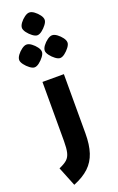

<svg xmlns="http://www.w3.org/2000/svg" viewBox="-227 -1012 827 1348"><g transform="rotate(-20 186.0 -337.5)"><path d="M75 285 17 141Q57 124 77 106Q97 88 104.5 57Q112 26 112 -28V-470H272V-28Q272 57 252.5 116Q233 175 190 215.5Q147 256 75 285ZM96 -585Q81 -585 61 -600Q41 -615 26 -635Q11 -655 11 -670Q11 -687 25.5 -706.5Q40 -726 60 -740.5Q80 -755 96 -755Q113 -755 132.5 -740.5Q152 -726 166.5 -706.5Q181 -687 181 -670Q181 -655 166 -635Q151 -615 131.5 -600Q112 -585 96 -585ZM287 -585Q272 -585 252 -600Q232 -615 217 -635Q202 -655 202 -670Q202 -687 216.5 -706.5Q231 -726 251 -740.5Q271 -755 287 -755Q304 -755 323.5 -740.5Q343 -726 357.5 -706.5Q372 -687 372 -670Q372 -655 357 -635Q342 -615 322.5 -600Q303 -585 287 -585ZM191 -790Q176 -790 156 -805Q136 -820 121 -840Q106 -860 106 -875Q106 -892 120.5 -911.5Q135 -931 155 -945.5Q175 -960 191 -960Q208 -960 227.5 -945.5Q247 -931 261.5 -911.5Q276 -892 276 -875Q276 -860 261 -840Q246 -820 226.5 -805Q207 -790 191 -790Z"/></g></svg>

Font: Changa ExtraBold
Style: Regular
Weight: 800
Designer: Eduardo Rodriguez Tunni
Foundry: Eduardo Rodriguez Tunni
Version: Version 3.002; ttfautohint (v1.8.2)